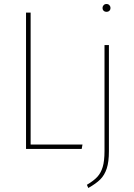

<svg xmlns="http://www.w3.org/2000/svg" viewBox="-20 -744 669 959"><path d="M133 -681V-22H392L388 0H110V-681ZM524 11Q524 65 513 98Q502 131 481 152Q460 173 421 195L414 179Q448 159 466 139.5Q484 120 493 90Q502 60 502 10V-519H524ZM532 -704Q532 -696 526.5 -690.5Q521 -685 512 -685Q503 -685 497.5 -690.5Q492 -696 492 -704Q492 -712 497.5 -718Q503 -724 512 -724Q521 -724 526.5 -718Q532 -712 532 -704Z"/></svg>

Font: Fira Sans Condensed Thin
Style: Regular
Weight: 250
Width: 3
Designer: Carrois Corporate & Edenspiekermann AG
Foundry: Carrois Corporate GbR & Edenspiekermann AG
Version: Version 4.203